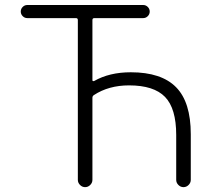

<svg xmlns="http://www.w3.org/2000/svg" viewBox="-20 -774 861 772"><path d="M357.4 -391.6Q351.6 -387.7 351.6 -380.9V-50.8Q351.6 -39.1 342.8 -30.3Q334 -21.5 322.3 -21.5Q310.5 -21.5 301.8 -30.3Q293 -39.1 293 -50.8V-693.4Q293 -701.2 285.2 -701.2H89.8Q79.1 -701.2 71.3 -709Q63.5 -716.8 63.5 -727.5Q63.5 -738.3 71.3 -746.1Q79.1 -753.9 89.8 -753.9H555.7Q566.4 -753.9 574.2 -746.1Q582 -738.3 582 -727.5Q582 -716.8 574.2 -709Q566.4 -701.2 555.7 -701.2H359.4Q351.6 -701.2 351.6 -693.4V-451.2Q351.6 -449.2 353.5 -448.2Q355.5 -447.3 358.4 -448.2Q419.9 -483.4 505.9 -483.4Q628.9 -483.4 688 -423.3Q747.1 -363.3 747.1 -234.4V-50.8Q747.1 -39.1 738.3 -30.3Q729.5 -21.5 717.8 -21.5Q706.1 -21.5 697.3 -30.3Q688.5 -39.1 688.5 -50.8V-231.4Q688.5 -337.9 643.6 -384.3Q598.6 -430.7 499 -430.7Q417 -430.7 357.4 -391.6Z"/></svg>

Font: irohamaru Light
Style: Regular
Weight: 200
Designer: [Source Han Sans]
Ryoko NISHIZUKA  (kana & ideographs); Paul D. Hunt (Latin, Greek & Cyrillic); Wenlong ZHANG  (bopomofo
Version: Version 1.01